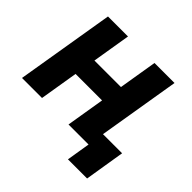

<svg xmlns="http://www.w3.org/2000/svg" viewBox="-214 -946 1339 1339"><g transform="rotate(45 456.0 -276.0)"><path d="M1.4 0 122.2 -727.3H319.6L272.7 -443.2H534.1L581 -727.3H778.4L677.9 -122.2H866.5L818.2 174.7H629.3L658.4 -3.9L657.7 0H460.2L507.1 -284.1H245.7L198.9 0Z"/></g></svg>

Font: Inter P Black
Style: Italic
Weight: 900
Italic angle: -9.40001°
Designer: Rasmus Andersson
Foundry: rsms
Version: Version 3.018;git-588b23468